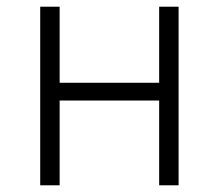

<svg xmlns="http://www.w3.org/2000/svg" viewBox="-20 -553 653 573"><path d="M100 0H158V-253H455V0H513V-533H455V-306H158V-533H100Z"/></svg>

Font: Noto Sans JP Light
Style: Regular
Weight: 300
Designer: Ryoko NISHIZUKA (kana & ideographs); Paul D. Hunt (Latin, Greek & Cyrillic); Wenlong ZHANG (bopomofo); Sandoll Communica
Foundry: Adobe Systems Incorporated
Version: Version 1.004;PS 1.004;hotconv 1.0.82;makeotf.lib2.5.63406